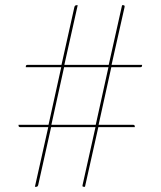

<svg xmlns="http://www.w3.org/2000/svg" viewBox="-20 -720 620 740"><path d="M398 -461H227L178 -239H349ZM527.5 -470V-467Q527.5 -461 520.5 -461H409L360 -239H492.5Q499.5 -239 499.5 -233V-230H359L307.5 0H304.5Q300.5 0 298.8 -1.2Q297 -2.5 298.5 -8L348 -230H177L127.5 -8Q126 0 119.5 0H114.5L166 -230H58.5Q51.5 -230 51.5 -236V-239H167L216 -461H79.5V-464Q79.5 -470 86.5 -470H217L266.5 -692Q268 -700 275.5 -700H279.5L228 -470H399L450.5 -700H455.5Q462.5 -700 459.5 -690L410 -470Z"/></svg>

Font: Lato 2
Style: Regular
Weight: 100
Designer: Lukasz Dziedzic with Adam Twardoch and Botio Nikoltchev
Foundry: tyPoland Lukasz Dziedzic
Version: Version 2.015; 2015-08-06; http://www.latofonts.com/